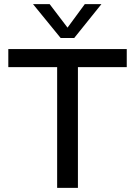

<svg xmlns="http://www.w3.org/2000/svg" viewBox="-20 -904 650 924"><path d="M590 -668V-581H355V0H255V-581H20V-668ZM272 -721 139 -884H219L305 -771L388 -884H468L337 -721Z"/></svg>

Font: Madhuban
Style: Regular
Weight: 400
Designer: jaikishan Patel
Foundry: MagicType
Version: Version 1.000